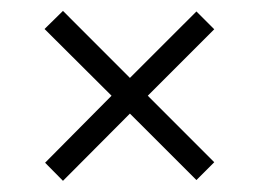

<svg xmlns="http://www.w3.org/2000/svg" viewBox="-20 -383 479 347"><path d="M367.2 -330.1 247.1 -210 367.2 -89.8 335 -57.6 214.8 -177.7 93.8 -56.2 61.5 -88.9 181.6 -210 60.5 -330.6 93.8 -363.3 214.8 -242.2 335 -362.3Z"/></svg>

Font: Buda Light
Style: Regular
Weight: 300
Version: Version 1.003